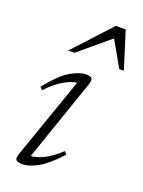

<svg xmlns="http://www.w3.org/2000/svg" viewBox="-132 -733 601 806"><g transform="rotate(20 169.0 -330.0)"><path d="M44 -25 171.5 -390Q147.5 -387.5 116 -370Q84.5 -352.5 43.5 -310.5L32.5 -321.5Q86 -389 126.5 -412.5Q167 -436 195 -436Q216 -436 221.2 -427.8Q226.5 -419.5 220 -401L93.5 -34.5Q117 -35.5 148.5 -50.2Q180 -65 221.5 -103L232 -91Q179.5 -33.5 140.5 -11.8Q101.5 10 73 10Q48.5 10 43 2Q37.5 -6 44 -25ZM90 -504.5 242.5 -670H286.5L338.5 -504.5H318L253.5 -618L118 -504.5Z"/></g></svg>

Font: Newsreader Text Light
Style: Italic
Weight: 300
Italic angle: -17°
Designer: Hugues Gentile
Foundry: Production Type
Version: Version 1.001